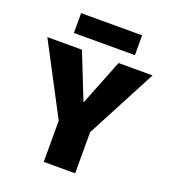

<svg xmlns="http://www.w3.org/2000/svg" viewBox="-164 -1061 1055 1183"><g transform="rotate(20 363.0 -470.0)"><path d="M163 -810V-940H563V-810ZM364 -430H366L485 -730H708L466 -270V0H260V-270L18 -730H245Z"/></g></svg>

Font: Mplus 1p Black
Style: Regular
Weight: 900
Version: Version 1.061